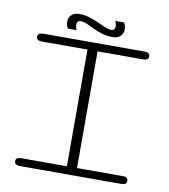

<svg xmlns="http://www.w3.org/2000/svg" viewBox="-75 -713 684 777"><g transform="rotate(10 266.5 -324.0)"><path d="M246.1 -511.7H71.8Q65.4 -511.7 59.1 -511.7Q52.7 -511.7 47.6 -513.2Q42.5 -514.6 39.3 -517.8Q36.1 -521 36.1 -526.9Q36.1 -534.2 39.6 -537.6Q43 -541 48.1 -542.5Q53.2 -543.9 59.6 -543.9Q65.9 -543.9 71.8 -543.9H461.9Q469.2 -543.9 475.6 -543.9Q481.9 -543.9 486.6 -542.5Q491.2 -541 494.1 -537.6Q497.1 -534.2 497.1 -527.8Q497.1 -521.5 494.1 -518.1Q491.2 -514.6 486.6 -513.2Q481.9 -511.7 475.6 -511.7Q469.2 -511.7 461.9 -511.7H287.6V-32.2H461.9Q469.2 -32.2 475.6 -32.2Q481.9 -32.2 486.6 -30.8Q491.2 -29.3 494.1 -25.9Q497.1 -22.5 497.1 -16.1Q497.1 -9.8 494.1 -6.3Q491.2 -2.9 486.6 -1.5Q481.9 0 475.6 0Q469.2 0 461.9 0H71.8Q65.9 0 59.6 0Q53.2 0 48.1 -1.5Q43 -2.9 39.6 -6.3Q36.1 -9.8 36.1 -17.1Q36.1 -22.9 39.3 -26.1Q42.5 -29.3 47.6 -30.8Q52.7 -32.2 59.1 -32.2Q65.4 -32.2 71.8 -32.2H246.1ZM327.1 -606.9Q335.4 -606.9 338.9 -611.6Q342.3 -616.2 342.3 -623Q342.3 -628.4 340.6 -635Q338.9 -641.6 336.9 -645.5H373Q380.4 -632.3 380.4 -618.7Q380.4 -601.1 369.1 -590.1Q357.9 -579.1 336.9 -579.1Q312.5 -579.1 292.7 -585.4Q272.9 -591.8 256.3 -599.6Q239.7 -607.4 225.8 -613.8Q211.9 -620.1 199.2 -620.1Q190.9 -620.1 187.5 -615.5Q184.1 -610.8 184.1 -604Q184.1 -598.6 185.5 -592Q187 -585.4 189.5 -581.5H153.3Q145.5 -594.2 145.5 -608.4Q145.5 -625.5 157 -636.7Q168.5 -647.9 189.5 -647.9Q211.9 -647.9 231.7 -641.6Q251.5 -635.3 268.6 -627.4Q285.6 -619.6 300.3 -613.3Q314.9 -606.9 327.1 -606.9Z"/></g></svg>

Font: Gruppo
Style: Regular
Weight: 400
Foundry: Vernon Adams
Version: Version 1.000